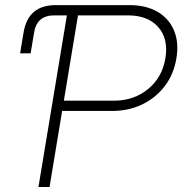

<svg xmlns="http://www.w3.org/2000/svg" viewBox="-20 -748 729 768"><path d="M60.5 -534.7 74.2 -617.7Q92.3 -727.5 202.6 -727.5H498.5Q564 -727.5 609.9 -700.9Q655.8 -674.3 676 -626.2Q696.3 -578.1 685.5 -514.2Q674.8 -450.2 638.7 -403.1Q602.5 -356 548.3 -330.1Q494.1 -304.2 428.2 -304.2H228.5L178.2 0H133.8L254.4 -727.5L247.6 -686.5H196.8Q127 -686.5 116.2 -616.7L102.5 -534.7ZM235.4 -345.2H435.1Q515.1 -345.2 572 -391.6Q628.9 -438 641.6 -515.1Q654.3 -593.3 612.8 -639.9Q571.3 -686.5 491.7 -686.5H292Z"/></svg>

Font: Inter Display ExtraLight
Style: Italic
Weight: 200
Italic angle: -9.39999°
Designer: Rasmus Andersson
Foundry: rsms
Version: Version 4.000;git-a52131595